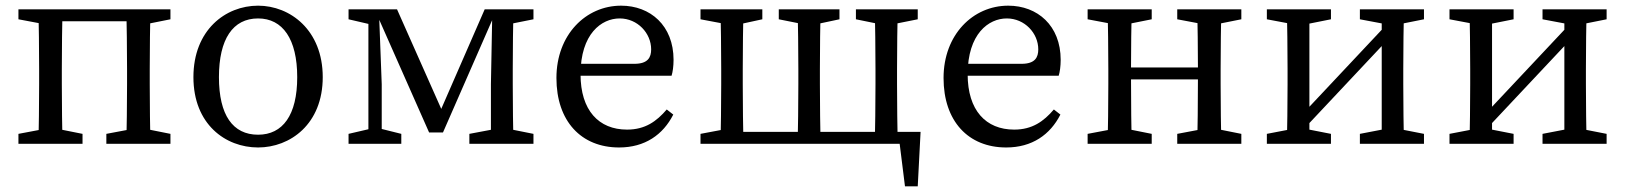

<svg xmlns="http://www.w3.org/2000/svg" viewBox="-20 -507 5730 677"><path d="M45 0H271V-35L171 -55H151L45 -35V0ZM45 -439 151 -419H158V-474H45V-439ZM115 0H201C199 -45 198 -146 198 -210V-264C198 -328 199 -429 201 -474H115C117 -429 118 -328 118 -264V-210C118 -146 117 -45 115 0ZM158 -432H468V-474H158V-432ZM355 0H581V-35L481 -55H461L355 -35V0ZM425 0H511C509 -45 508 -146 508 -210V-264C508 -328 509 -429 511 -474H425C427 -429 428 -328 428 -264V-210C428 -146 427 -45 425 0ZM468 -419H481L581 -439V-474H468V-419Z M890 13C1003 13 1118 -69 1118 -235C1118 -401 1003 -487 890 -487C775 -487 662 -401 662 -235C662 -69 775 13 890 13ZM890 -32C801 -32 752 -101 752 -235C752 -369 801 -442 890 -442C977 -442 1028 -369 1028 -235C1028 -101 977 -32 890 -32Z M1493 -40H1542L1732 -474H1689L1521 -89H1551L1380 -474H1301L1493 -40ZM1711 0H1791C1789 -45 1788 -146 1788 -210V-264C1788 -328 1789 -429 1791 -474H1716L1711 -210V0ZM1209 0H1395V-35L1315 -55H1295L1209 -35V0ZM1635 0H1861V-35L1761 -55H1741L1635 -35V0ZM1279 0H1326V-210L1316 -474H1279V0ZM1209 -439 1295 -419H1315V-474H1209V-439ZM1741 -419H1761L1861 -439V-474H1741V-419Z M2163 13C2254 13 2318 -32 2354 -103L2331 -121C2295 -79 2255 -50 2191 -50C2091 -50 2027 -118 2027 -245C2027 -388 2101 -442 2165 -442C2228 -442 2276 -390 2276 -333C2276 -305 2265 -282 2217 -282H1979V-240H2348C2352 -253 2355 -273 2355 -296C2355 -417 2273 -487 2170 -487C2046 -487 1942 -385 1942 -232C1942 -80 2029 13 2163 13Z M2450 0H2563V-55H2556L2450 -35V0ZM2450 -439 2556 -419H2576L2668 -439V-474H2450V-439ZM2520 0H2602C2600 -45 2599 -146 2599 -210V-264C2599 -328 2600 -429 2602 -474H2520C2522 -429 2523 -328 2523 -264V-210C2523 -146 2522 -45 2520 0ZM2726 -439 2826 -419H2846L2940 -439V-474H2726V-439ZM2792 0H2874C2872 -45 2871 -146 2871 -210V-264C2871 -328 2872 -429 2874 -474H2792C2794 -429 2795 -328 2795 -264V-210C2795 -146 2794 -45 2792 0ZM2998 -439 3096 -419H3116L3216 -439V-474H2998V-439ZM3064 0H3146C3144 -45 3143 -146 3143 -210V-264C3143 -328 3144 -429 3146 -474H3064C3066 -429 3067 -328 3067 -264V-210C3067 -146 3066 -45 3064 0ZM3171 150H3216L3226 -42H2563V0H3193L3147 -42L3171 150Z M3528 13C3619 13 3683 -32 3719 -103L3696 -121C3660 -79 3620 -50 3556 -50C3456 -50 3392 -118 3392 -245C3392 -388 3466 -442 3530 -442C3593 -442 3641 -390 3641 -333C3641 -305 3630 -282 3582 -282H3344V-240H3713C3717 -253 3720 -273 3720 -296C3720 -417 3638 -487 3535 -487C3411 -487 3307 -385 3307 -232C3307 -80 3394 13 3528 13Z M3815 0H4041V-35L3941 -55H3921L3815 -35V0ZM3815 -439 3921 -419H3941L4041 -439V-474H3815V-439ZM3885 0H3971C3969 -45 3968 -146 3968 -235V-264C3968 -328 3969 -429 3971 -474H3885C3887 -429 3888 -328 3888 -264V-210C3888 -146 3887 -45 3885 0ZM3928 -227H4244V-269H3928V-227ZM4131 0H4357V-35L4257 -55H4237L4131 -35V0ZM4131 -439 4237 -419H4257L4357 -439V-474H4131V-439ZM4201 0H4287C4285 -45 4284 -146 4284 -210V-264C4284 -328 4285 -429 4287 -474H4201C4203 -429 4204 -328 4204 -264V-235C4204 -146 4203 -45 4201 0Z M4447 0H4673V-35L4571 -55H4551L4447 -35V0ZM4447 -439 4553 -419H4573L4673 -439V-474H4447V-439ZM4517 0H4597V-474H4517C4519 -429 4520 -328 4520 -264V-210C4520 -146 4519 -45 4517 0ZM4526 -55H4580L4922 -419H4868L4526 -55ZM4775 0H5001V-35L4899 -55H4879L4775 -35V0ZM4775 -439 4881 -419H4901L5001 -439V-474H4775V-439ZM4852 0H4931C4929 -45 4928 -146 4928 -210V-264C4928 -328 4929 -429 4931 -474H4852V0Z M5091 0H5317V-35L5215 -55H5195L5091 -35V0ZM5091 -439 5197 -419H5217L5317 -439V-474H5091V-439ZM5161 0H5241V-474H5161C5163 -429 5164 -328 5164 -264V-210C5164 -146 5163 -45 5161 0ZM5170 -55H5224L5566 -419H5512L5170 -55ZM5419 0H5645V-35L5543 -55H5523L5419 -35V0ZM5419 -439 5525 -419H5545L5645 -439V-474H5419V-439ZM5496 0H5575C5573 -45 5572 -146 5572 -210V-264C5572 -328 5573 -429 5575 -474H5496V0Z"/></svg>

Font: Source Serif Variable
Style: Regular
Weight: 389
Designer: Frank Grießhammer
Foundry: Adobe Systems Incorporated
Version: Version 3.001;hotconv 1.0.111;makeotfexe 2.5.65597